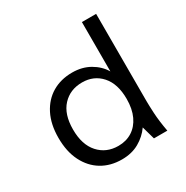

<svg xmlns="http://www.w3.org/2000/svg" viewBox="-165 -845 962 994"><g transform="rotate(-30 316.0 -348.0)"><path d="M283 12Q215 12 163.5 -19Q112 -50 82.5 -108.5Q53 -167 53 -249Q53 -330 82.5 -388Q112 -446 163.5 -476.5Q215 -507 283 -507Q342 -507 387.5 -481Q433 -455 458 -413V-708H543V-186Q543 -162 545.5 -114Q548 -66 560 0H480L458 -78Q430 -38 386 -13Q342 12 283 12ZM302 -58Q349 -58 384.5 -80.5Q420 -103 440 -145.5Q460 -188 460 -248Q460 -338 416 -387.5Q372 -437 302 -437Q230 -437 185 -388.5Q140 -340 140 -249Q140 -158 185 -108Q230 -58 302 -58Z"/></g></svg>

Font: Atkinson Hyperlegible Mono ExtraLight
Style: Regular
Weight: 400
Monospace: yes
Version: Version 2.001